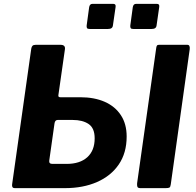

<svg xmlns="http://www.w3.org/2000/svg" viewBox="-20 -974 1016 994"><path d="M578.5 -938.3 564.9 -844.5Q563.9 -833.2 557.5 -828.6Q551.1 -823.9 538.1 -823.9H444.9Q433.6 -823.9 430.6 -828.4Q427.7 -832.9 428.7 -842.5L441.6 -936.9Q444.6 -954 458.3 -954H566.5Q580.8 -954 578.5 -938.3ZM804.4 -938.3 790.9 -844.5Q789.9 -833.2 783.4 -828.6Q777 -823.9 764 -823.9H670.8Q659.5 -823.9 656.6 -828.4Q653.6 -832.9 654.6 -842.5L667.5 -936.9Q670.5 -954 684.2 -954H792.4Q806.7 -954 804.4 -938.3ZM56.4 0Q40.2 0 42.7 -19.3L141.8 -721.9Q143.5 -732.3 148.4 -737.1Q153.2 -742 165.1 -742H293.4Q319.5 -742 316.1 -718.7L282.2 -481.1Q280.5 -470.6 292.1 -470.6H395.2Q468.4 -470.6 522.2 -446.9Q576 -423.1 605.8 -377.7Q635.7 -332.4 635.7 -267.3Q635.7 -182.3 595 -122.7Q554.3 -63.1 482.3 -31.6Q410.3 0 316 0ZM251.3 -125.5H325Q393.6 -125.5 431.9 -160Q470.1 -194.6 470.1 -258Q470.1 -310.7 438.9 -331.9Q407.7 -353 356.4 -353H278.6Q264.5 -353 262.1 -334.4L235 -142.8Q232.6 -125.5 251.3 -125.5ZM707.2 0Q693.8 0 691.3 -7.1Q688.8 -14.3 689.8 -25.3L789 -727.3Q790.7 -736.9 793.6 -739.4Q796.5 -742 803.7 -742H949.9Q964.6 -742 962.2 -719.6L864.1 -19.6Q862.4 -6.1 857.3 -3.1Q852.2 0 837.8 0Z"/></svg>

Font: Libre Franklin Thin
Style: Italic
Weight: 100
Italic angle: -8°
Designer: Pablo Impallari, Rodrigo Fuenzalida, Nhung Nguyen
Foundry: Impallari Type
Version: Version 3.000